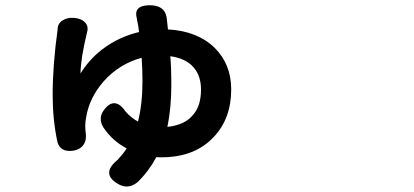

<svg xmlns="http://www.w3.org/2000/svg" viewBox="-20 -628 1540 714"><path d="M419.9 56.6Q353.5 18.6 417 -33.2Q439.5 -57.6 451.2 -76.2Q398.4 -103.5 364.3 -154.3Q344.7 -187.5 364.7 -216.3Q384.8 -245.1 405.8 -244.1Q426.8 -243.2 446.3 -213.9Q466.8 -190.4 493.2 -175.8Q509.8 -241.2 509.8 -326.2Q509.8 -371.1 506.8 -413.1Q422.9 -390.6 364.3 -324.2Q312.5 -263.7 300.8 -194.3Q296.9 -175.8 296.9 -157.2Q296.9 -153.3 297.9 -142.6Q298.8 -136.7 298.8 -133.8Q302.7 -106.4 290 -88.9Q277.3 -71.3 251 -67.4Q204.1 -61.5 193.4 -100.6Q175.8 -183.6 175.8 -274.4Q175.8 -385.7 194.3 -518.6Q194.3 -519.5 194.3 -520.5Q195.3 -542 213.9 -552.7Q230.5 -563.5 254.9 -561.5Q281.2 -559.6 294.9 -545.9Q310.5 -531.2 303.7 -507.8Q280.3 -412.1 279.3 -354.5Q316.4 -415 375 -455.1Q430.7 -493.2 497.1 -508.8Q495.1 -530.3 489.3 -555.7Q489.3 -556.6 489.3 -557.6Q474.6 -606.4 532.2 -608.4Q591.8 -610.4 599.6 -563.5Q600.6 -552.7 603.5 -529.3Q604.5 -522.5 604.5 -518.6Q713.9 -512.7 778.3 -450.2Q839.8 -388.7 839.8 -295.9Q839.8 -186.5 774.4 -118.2Q704.1 -43 580.1 -43Q567.4 -43 561.5 -43.9Q533.2 8.8 492.2 48.8Q457 78.1 419.9 56.6ZM602.5 -156.2Q668 -163.1 698.2 -201.2Q727.5 -234.4 727.5 -294.9Q727.5 -344.7 701.2 -376Q671.9 -411.1 613.3 -418.9Q617.2 -375 617.2 -316.4Q617.2 -226.6 602.5 -156.2Z"/></svg>

Font: Bpmf GenSen Rounded B
Style: B
Weight: 700
Foundry: But Ko
Version: Version 1.320